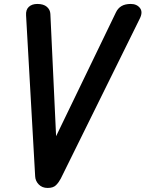

<svg xmlns="http://www.w3.org/2000/svg" viewBox="-20 -949 736 972"><path d="M221 2.5Q193.5 2.5 176.2 -15.2Q159 -33 158 -56.5L112 -871Q110 -899.5 125.8 -914.2Q141.5 -929 169 -929Q200.5 -929 217.2 -914.5Q234 -900 235 -878.5L264 -259.5L567 -886.5Q577 -907.5 595.2 -918.2Q613.5 -929 642 -929Q672.5 -929 688.5 -908.5Q704.5 -888 687.5 -854.5L287.5 -44.5Q277.5 -25.5 263.5 -11.5Q249.5 2.5 221 2.5Z"/></svg>

Font: Edu AU VIC WA NT Pre SemiBold
Style: Regular
Weight: 600
Designer: Tina and Corey Anderson, Eben Sorkin, Mirko Velimirovic
Foundry: Google for Education
Version: Version 1.001